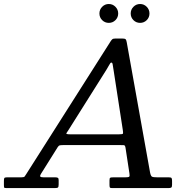

<svg xmlns="http://www.w3.org/2000/svg" viewBox="-70 -962 990 982"><path d="M-50 -17V-36Q-50 -47 -48 -51Q-46 -55 -35 -55H39Q53 -55 56.2 -59.5Q59.5 -64 64.5 -72L496 -751Q500.5 -758 504.8 -761.5Q509 -765 521.5 -765H554Q567.5 -765 571.8 -761.8Q576 -758.5 578 -747L697.5 -80Q701 -62 707.2 -58.5Q713.5 -55 735 -55H793Q804 -55 807 -51.8Q810 -48.5 810 -37V-17Q810 -6 806.2 -3Q802.5 0 791 0H503Q493.5 0 491.8 -3.5Q490 -7 490 -16.5V-39Q490 -51 493.8 -53Q497.5 -55 509.5 -55H570Q586.5 -55 590.5 -58Q594.5 -61 592 -75L572 -206Q570 -219 563.8 -219.5Q557.5 -220 543 -220H256Q243.5 -220 236.8 -218.8Q230 -217.5 225.5 -210L139 -72Q134 -64 135.8 -59.5Q137.5 -55 153 -55H213Q221.5 -55 225.8 -52.5Q230 -50 230 -41V-19Q230 -6.5 226.5 -3.2Q223 0 210 0H-36Q-47.5 0 -48.8 -3Q-50 -6 -50 -17ZM473.5 -604 281.5 -299Q274 -287 269.8 -281Q265.5 -275 289 -275H538Q557 -275 558.8 -278.5Q560.5 -282 558 -298L510.5 -606Q507.5 -625.5 506 -633.8Q504.5 -642 499 -642Q495 -642 489 -630.5Q483 -619 473.5 -604ZM646.5 -845Q626.5 -845 612.5 -859Q598.5 -873 598.5 -893Q598.5 -913 612.5 -927.2Q626.5 -941.5 646.5 -941.5Q666.5 -941.5 680.5 -927.2Q694.5 -913 694.5 -893Q694.5 -873 680.5 -859Q666.5 -845 646.5 -845ZM486.5 -845Q466.5 -845 452.5 -859Q438.5 -873 438.5 -893Q438.5 -913 452.5 -927.2Q466.5 -941.5 486.5 -941.5Q506.5 -941.5 520.5 -927.2Q534.5 -913 534.5 -893Q534.5 -873 520.5 -859Q506.5 -845 486.5 -845Z"/></svg>

Font: Besley
Style: Italic
Weight: 400
Italic angle: -13°
Designer: Owen Earl
Foundry: indestructible type*
Version: Version 4.000; ttfautohint (v1.8.4.7-5d5b)